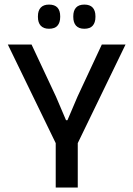

<svg xmlns="http://www.w3.org/2000/svg" viewBox="-20 -838 596 858"><path d="M235 -186 15 -639H121L230 -406.5L275 -301H281.5L326.5 -406.5L435 -639H541L321.5 -186ZM229 0V-279H327.5V0ZM199 -709.5Q174.5 -709.5 162 -723.2Q149.5 -737 149.5 -762V-765.5Q149.5 -790.5 162 -804Q174.5 -817.5 199 -817.5Q224.5 -817.5 236.8 -804Q249 -790.5 249 -765.5V-762Q249 -737 236.8 -723.2Q224.5 -709.5 199 -709.5ZM357 -709.5Q332 -709.5 319.8 -723.2Q307.5 -737 307.5 -762V-765.5Q307.5 -790.5 319.8 -804Q332 -817.5 357 -817.5Q382 -817.5 394.2 -804Q406.5 -790.5 406.5 -765.5V-762Q406.5 -737 394.2 -723.2Q382 -709.5 357 -709.5Z"/></svg>

Font: Anek Latin Medium
Style: Regular
Weight: 500
Designer: Yesha Goshar
Foundry: Ek Type
Version: Version 1.003